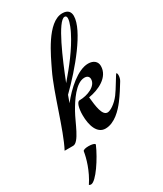

<svg xmlns="http://www.w3.org/2000/svg" viewBox="-273 -833 1009 1186"><g transform="rotate(-30 232.0 -240.5)"><path d="M482 -199C490 -211 493 -227 493 -238C493 -248 490 -255 487 -255C483 -255 435 -169 411 -138C379 -96 339 -72 320 -72C282 -72 274 -142 267 -210C338 -221 427 -262 427 -342C427 -373 404 -394 365 -394C291 -394 200 -311 144 -239L162 -289C280 -404 437 -591 437 -693C437 -720 424 -743 382 -743C275 -743 190 -549 152 -471C91 -345 30 -111 -29 0H32C75 0 114 -118 149 -180C181 -237 240 -330 302 -330C325 -330 334 -317 334 -302C334 -252 264 -224 207 -224C188 -224 177 -183 177 -135C177 -61 200 8 259 8C326 8 381 -53 411 -92C438 -128 463 -167 482 -199ZM384 -717C394 -717 398 -710 398 -699C398 -671 373 -619 368 -610C323 -520 254 -434 188 -357C241 -493 336 -717 384 -717ZM157 64C157 63 157 63 157 62C157 54 135 49 113 49C93 49 73 53 72 62C65 107 43 186 -5 258C0 261 5 262 9 262C45 262 123 143 157 64Z"/></g></svg>

Font: Playball
Style: Regular
Weight: 400
Designer: Robert E. Leuschke
Foundry: Robert E. Leuschke
Version: Version 1.001